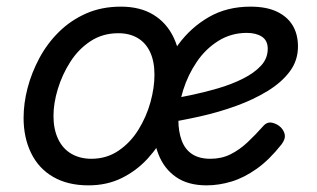

<svg xmlns="http://www.w3.org/2000/svg" viewBox="-20 -539 953 578"><path d="M246 19Q184 19 140 -6.5Q96 -32 73.5 -78.5Q51 -125 51 -184Q51 -228 63 -274Q75 -320 98.5 -364Q122 -408 157.5 -443Q193 -478 239.5 -498.5Q286 -519 344 -519Q402 -519 442 -494.5Q482 -470 503 -425.5Q524 -381 524 -323Q524 -282 513 -235Q502 -188 480 -143Q458 -98 424.5 -61.5Q391 -25 346.5 -3Q302 19 246 19ZM255 -61Q301 -61 337 -85.5Q373 -110 397 -149Q421 -188 433 -231.5Q445 -275 445 -314Q445 -354 432 -382Q419 -410 394.5 -424.5Q370 -439 336 -439Q289 -439 252.5 -415Q216 -391 191.5 -352.5Q167 -314 154 -271Q141 -228 141 -190Q141 -150 155 -120.5Q169 -91 195 -76Q221 -61 255 -61ZM602 19Q546 19 510 -6Q474 -31 457 -74.5Q440 -118 440 -171Q440 -230 459.5 -291.5Q479 -353 516.5 -404.5Q554 -456 608.5 -487.5Q663 -519 734 -519Q782 -519 813.5 -504Q845 -489 861 -462.5Q877 -436 877 -399Q877 -357 852.5 -324Q828 -291 785.5 -265Q743 -239 690.5 -220Q638 -201 582 -188.5Q526 -176 474 -168L478 -238Q513 -244 554 -252.5Q595 -261 636 -273Q677 -285 711 -302Q745 -319 765.5 -341Q786 -363 786 -392Q786 -417 768.5 -428.5Q751 -440 723 -440Q676 -440 637.5 -416Q599 -392 572.5 -353Q546 -314 531.5 -268Q517 -222 517 -178Q517 -143 527 -116Q537 -89 558.5 -75Q580 -61 613 -61Q647 -61 674 -74.5Q701 -88 725 -110.5Q749 -133 772 -159Q784 -173 799.5 -169.5Q815 -166 826 -155Q836 -144 837.5 -132Q839 -120 828 -105Q791 -58 753 -31Q715 -4 677 7.5Q639 19 602 19Z"/></svg>

Font: Playwrite AU SA
Style: Regular
Weight: 400
Designer: Veronika Burian, José Scaglione
Foundry: TypeTogether
Version: Version 1.002